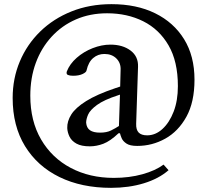

<svg xmlns="http://www.w3.org/2000/svg" viewBox="-20 -730 1003 925"><path d="M515 175Q373 175 266.5 123Q160 71 100.5 -26Q41 -123 41 -258Q41 -352 75.5 -434Q110 -516 173.5 -578Q237 -640 324.5 -675Q412 -710 517 -710Q638 -710 727.5 -666Q817 -622 867 -541Q917 -460 917 -346Q917 -238 878 -167.5Q839 -97 776 -62Q713 -27 641 -27Q606 -27 589 -38.5Q572 -50 566 -64.5Q560 -79 558 -88H551Q511 -50 478 -37.5Q445 -25 413 -25Q372 -25 348.5 -38Q325 -51 315 -71.5Q305 -92 304 -113Q303 -146 323.5 -178.5Q344 -211 395 -243Q446 -275 535 -305L559 -313L561 -392Q563 -426 541 -448Q519 -470 483 -470Q452 -470 429 -450.5Q406 -431 397 -391Q396 -382 378 -373.5Q360 -365 332 -365Q316 -365 307 -369Q298 -373 302 -386Q316 -422 349.5 -451.5Q383 -481 426.5 -498Q470 -515 512 -515Q571 -515 609 -486.5Q647 -458 645 -408L636 -134Q635 -105 648 -91.5Q661 -78 689 -78Q729 -78 762.5 -108.5Q796 -139 816.5 -192Q837 -245 837 -315Q837 -434 792 -511.5Q747 -589 670 -627.5Q593 -666 496 -666Q414 -666 346 -636.5Q278 -607 228.5 -553Q179 -499 152.5 -427Q126 -355 126 -269Q126 -147 178 -58Q230 31 321 79Q412 127 528 127Q603 127 666 109.5Q729 92 768 63L792 90Q745 131 673 153Q601 175 515 175ZM462 -91Q494 -91 515 -101.5Q536 -112 553 -123L558 -274L549 -271Q481 -249 447.5 -224.5Q414 -200 404.5 -178Q395 -156 395 -139Q397 -114 413.5 -102.5Q430 -91 462 -91Z"/></svg>

Font: Hedvig Letters Serif 18pt
Style: Regular
Weight: 400
Designer: Alexander Örn & Tor Weibull
Foundry: Kanon Foundry
Version: Version 1.000